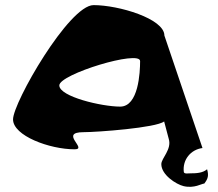

<svg xmlns="http://www.w3.org/2000/svg" viewBox="-20 -584 854 751"><path d="M31 -117C31 -53 174 0 272 0C325 0 209 -67 307 -67C360 -67 591 -84 622 -109L640 -41C653 0 611 35 611 58C611 100 669 137 698 144C740 154 769 134 779 134C794 115 797 102 790 78C773 93 747 94 725 94C715 94 701 97 699 89C693 41 726 1 772 -5L623 -445C623 -511 444 -564 346 -564C250 -564 31 -183 31 -117ZM212 -250C212 -294 528 -390 528 -345C528 -301 522 -167 450 -167C378 -167 212 -206 212 -250Z"/></svg>

Font: Ampere
Style: SCSuExt
Weight: 400
Version: Version 1